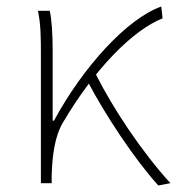

<svg xmlns="http://www.w3.org/2000/svg" viewBox="-20 -560 541 587"><path d="M105 0H138V-24C140 -85 147 -144 174 -188C271 -352 387 -468 477 -504L473 -540C368 -503 233 -354 145 -191H141V-409C141 -453 138 -503 132 -527H96C105 -486 105 -438 105 -396ZM464 7 501 0C414 -95 325 -229 273 -333L247 -313C300 -211 392 -72 464 7Z"/></svg>

Font: Source Han Sans JP VF
Style: Regular
Weight: 250
Designer: Ryoko NISHIZUKA 西塚涼子 (kana, bopomofo & ideographs); Paul D. Hunt (Latin, Greek & Cyrillic); Sandoll Communications 산돌커뮤니
Foundry: Adobe
Version: Version 2.004;hotconv 1.0.118;makeotfexe 2.5.65603